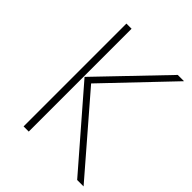

<svg xmlns="http://www.w3.org/2000/svg" viewBox="-207 -855 973 973"><g transform="rotate(45 279.5 -368.5)"><path d="M166 -737H129V0H166ZM542 -737H497L170 -396L513 0H559L217 -396Z"/></g></svg>

Font: Glow Sans SC Normal ExtraLight
Style: Regular
Weight: 200
Designer: Ryoko NISHIZUKA (kana, bopomofo & ideographs); Paul D. Hunt (Latin, Greek & Cyrillic); Sandoll Communications, Soo-young
Version: Version 0.93